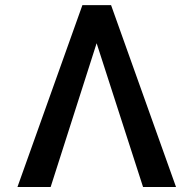

<svg xmlns="http://www.w3.org/2000/svg" viewBox="-20 -748 774 768"><path d="M552.2 0 358.9 -598.6 333.5 -727.5H424.3L684.1 0ZM374 -598.6 182.6 0H49.8L309.6 -727.5H399.9Z"/></svg>

Font: Inter 16pt Medium
Style: Regular
Weight: 500
Version: Version 4.001;git-66647c0bb